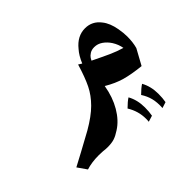

<svg xmlns="http://www.w3.org/2000/svg" viewBox="-110 -512 851 851"><g transform="rotate(-45 315.0 -86.5)"><path d="M413 20Q433 56 433 103Q433 130 429 151L400 160Q401 154 401 142Q401 94 375 52Q397 30 413 20ZM498 20Q518 56 518 103Q518 130 514 151L486 160Q488 125 481.5 100Q475 75 460 52Q482 30 498 20ZM374 -90Q364 -30 337 16Q310 62 272 86Q251 100 234 105.5Q217 111 191 111Q178 111 164 109L139 108Q94 108 60 119L30 76L92 43L180 -5Q237 -38 269.5 -70.5Q302 -103 320.5 -140.5Q339 -178 358 -241L374 -231Q389 -267 408 -288Q444 -333 493 -333Q538 -333 566 -296Q587 -270 595 -225Q600 -197 600 -174Q600 -139 592 -110L552 -37Q494 -43 455 -54Q416 -65 374 -90ZM533 -200Q520 -220 502 -232.5Q484 -245 463 -245Q446 -245 434.5 -237.5Q423 -230 418 -222Q413 -214 412 -211Q461 -187 491 -173.5Q521 -160 552 -151Q548 -176 533 -200Z"/></g></svg>

Font: Mirza
Style: Bold
Weight: 700
Designer: Arabic design by Kourosh Beigpour, Latin design by Eduardo Tunni, engineering by Lasse Fister
Version: Version 1.0010g